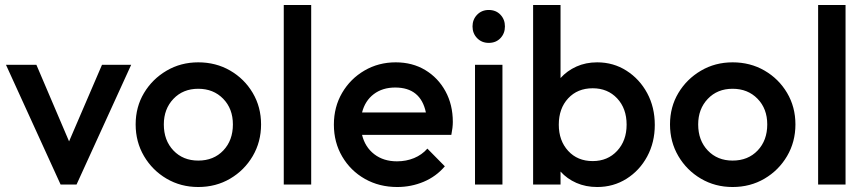

<svg xmlns="http://www.w3.org/2000/svg" viewBox="-20 -740 3472 770"><path d="M223 0 4 -480H126L257 -173L389 -480H506L287 0Z M775 10Q705 10 648 -23.5Q591 -57 557.5 -114Q524 -171 524 -241Q524 -311 557.5 -367Q591 -423 648 -456.5Q705 -490 775 -490Q846 -490 903 -457Q960 -424 993.5 -367.5Q1027 -311 1027 -241Q1027 -171 993.5 -114Q960 -57 903 -23.5Q846 10 775 10ZM775 -96Q837 -96 875.5 -136.5Q914 -177 914 -241Q914 -304 875 -344Q836 -384 775 -384Q714 -384 675.5 -343.5Q637 -303 637 -241Q637 -177 675.5 -136.5Q714 -96 775 -96Z M1118 0V-720H1228V0Z M1573 10Q1501 10 1443.5 -22.5Q1386 -55 1352.5 -112Q1319 -169 1319 -240Q1319 -311 1352 -367.5Q1385 -424 1441.5 -457Q1498 -490 1567 -490Q1634 -490 1685.5 -459Q1737 -428 1766.5 -374Q1796 -320 1796 -251Q1796 -229 1790 -199H1432Q1444 -150 1481 -121.5Q1518 -93 1572 -93Q1609 -93 1640.5 -106Q1672 -119 1694 -144L1764 -73Q1729 -32 1679 -11Q1629 10 1573 10ZM1565 -389Q1514 -389 1479 -362.5Q1444 -336 1432 -289H1688Q1667 -389 1565 -389Z M1940 -568Q1912 -568 1893.5 -587Q1875 -606 1875 -634Q1875 -662 1893.5 -681Q1912 -700 1940 -700Q1969 -700 1987 -681Q2005 -662 2005 -634Q2005 -606 1987 -587Q1969 -568 1940 -568ZM1885 0V-480H1995V0Z M2118 0V-720H2228V-427Q2254 -456 2291.5 -473Q2329 -490 2375 -490Q2440 -490 2492.5 -456.5Q2545 -423 2575.5 -366.5Q2606 -310 2606 -239Q2606 -169 2575.5 -112.5Q2545 -56 2492.5 -23Q2440 10 2375 10Q2329 10 2291.5 -6.5Q2254 -23 2228 -52V0ZM2357 -94Q2417 -94 2455 -135Q2493 -176 2493 -240Q2493 -305 2455 -345.5Q2417 -386 2357 -386Q2296 -386 2258.5 -345.5Q2221 -305 2221 -240Q2221 -176 2258.5 -135Q2296 -94 2357 -94Z M2918 10Q2848 10 2791 -23.5Q2734 -57 2700.5 -114Q2667 -171 2667 -241Q2667 -311 2700.5 -367Q2734 -423 2791 -456.5Q2848 -490 2918 -490Q2989 -490 3046 -457Q3103 -424 3136.5 -367.5Q3170 -311 3170 -241Q3170 -171 3136.5 -114Q3103 -57 3046 -23.5Q2989 10 2918 10ZM2918 -96Q2980 -96 3018.5 -136.5Q3057 -177 3057 -241Q3057 -304 3018 -344Q2979 -384 2918 -384Q2857 -384 2818.5 -343.5Q2780 -303 2780 -241Q2780 -177 2818.5 -136.5Q2857 -96 2918 -96Z M3261 0V-720H3371V0Z"/></svg>

Font: Outfit Medium
Style: Regular
Weight: 500
Designer: Rodrigo Fuenzalida
Foundry: fragTYPE
Version: Version 1.100; ttfautohint (v1.8.4.7-5d5b);gftools[0.9.27]